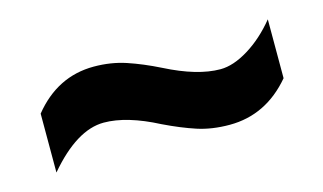

<svg xmlns="http://www.w3.org/2000/svg" viewBox="-37 -510 530 315"><g transform="rotate(-15 228.5 -352.5)"><path d="M216 -308Q164 -335 125 -335Q79 -335 29 -276V-376Q71 -428 133 -428Q162 -428 187.5 -419.5Q213 -411 241 -397Q294 -370 333 -370Q355 -370 381 -386Q407 -402 429 -429V-329Q386 -278 324 -278Q294 -278 269.5 -286Q245 -294 216 -308Z"/></g></svg>

Font: Noto Sans Lao ExtraCondensed SemiBold
Style: Regular
Weight: 600
Width: 2
Designer: Monotype Design Team
Foundry: Monotype Imaging Inc.
Version: Version 2.003; ttfautohint (v1.8.4.7-5d5b)